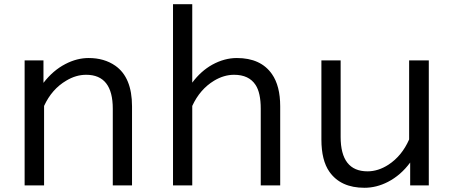

<svg xmlns="http://www.w3.org/2000/svg" viewBox="-20 -850 2141 906"><path d="M185.1 -564.9V-459Q230 -517.6 288.6 -547.9Q342.8 -576.2 398.4 -576.2Q471.7 -576.2 523.9 -540Q603 -484.9 603 -348.1V24.9H512.2V-336.9Q512.2 -497.1 386.7 -497.1Q338.4 -497.1 293 -469.7Q224.6 -429.7 188 -350.1V24.9H96.2V-564.9Z M796.4 -830.1H887.2V-460Q927.7 -514.6 981.9 -544.9Q1039.1 -576.2 1097.7 -576.2Q1210.4 -576.2 1263.2 -500.5Q1302.2 -444.8 1302.2 -348.1V24.9H1210.4V-336.9Q1210.4 -412.1 1186 -449.2Q1154.8 -497.1 1084.5 -497.1Q1036.6 -497.1 990.2 -469.2Q923.3 -428.7 887.2 -350.1V24.9H796.4Z M1496.6 -564.9H1587.4V-204.1Q1587.4 -41.5 1714.4 -41.5Q1764.6 -41.5 1813 -72.8Q1876.5 -114.3 1910.6 -191.9V-564.9H2003.4V24.9H1915.5V-83Q1871.1 -22.9 1810.5 8.3Q1756.3 36.1 1699.7 36.1Q1587.9 36.1 1534.7 -39.1Q1496.6 -92.8 1496.6 -191.9Z"/></svg>

Font: FORM UDPGothic
Style: Regular
Weight: 400
Foundry: Pronama LLC
Version: Version 1.05101